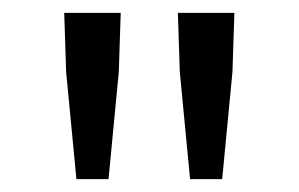

<svg xmlns="http://www.w3.org/2000/svg" viewBox="-20 -710 466 299"><path d="M99 -431H149L165 -598L168 -690H80L83 -598ZM276 -431H326L342 -598L345 -690H257L260 -598Z"/></svg>

Font: Giro Sans Regular
Style: Regular
Weight: 400
Designer: Paul D. Hunt
Foundry: Adobe Systems Incorporated
Version: Version 1.000;PS 1.0;hotconv 1.0.88;makeotf.lib2.5.647800